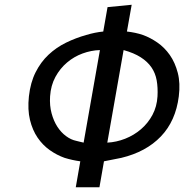

<svg xmlns="http://www.w3.org/2000/svg" viewBox="-20 -780 774 807"><path d="M317.5 -102Q284 -106.5 251.5 -116.5Q219 -128 189.2 -149Q159.5 -170 138 -201.5Q116.5 -233 106 -276Q95.5 -319 101.5 -375Q108 -433.5 129.8 -476.5Q151.5 -519.5 184 -550Q216.5 -580.5 257.2 -600.5Q298 -620.5 342.5 -633Q379 -644 414 -647.5L432 -750L533.5 -760L513.5 -647.5Q531 -645.5 547.8 -642Q564.5 -638.5 580.5 -633Q611.5 -622 641.5 -601.2Q671.5 -580.5 693.8 -548.8Q716 -517 727.2 -473.8Q738.5 -430.5 731.5 -375Q718.5 -271.5 656.2 -206.5Q594 -141.5 490 -116.5L417 -102L398 7H298.5ZM431 -180.5Q469.5 -182.5 506.2 -197Q543 -211.5 572.5 -236.8Q602 -262 620.8 -297Q639.5 -332 642 -375Q644 -412 638.5 -442.5Q633 -473 616.5 -497Q600 -521 571.5 -539.2Q543 -557.5 499.5 -569.5ZM300.5 -188Q308 -186.5 315.8 -184.2Q323.5 -182 331.5 -180.5L400 -569.5Q363 -568.5 327 -555.2Q291 -542 261.8 -517.2Q232.5 -492.5 213 -456.8Q193.5 -421 190.5 -375Q188 -336 196.8 -303.8Q205.5 -271.5 221.2 -247.2Q237 -223 257.8 -207.8Q278.5 -192.5 300.5 -188Z"/></svg>

Font: B612
Style: Italic
Weight: 400
Italic angle: -10°
Designer: Nicolas Chauveau, Thomas Paillot, Jonathan Favre-Lamarine, Jean-Luc Vinot
Foundry: AIRBUS
Version: Version 1.008